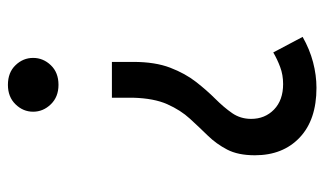

<svg xmlns="http://www.w3.org/2000/svg" viewBox="-190 -473 835 495"><g transform="rotate(-90 227.5 -225.5)"><path d="M315.4 -354.5V-299.3Q315.4 -243.2 300.5 -204.3Q285.6 -165.5 263.9 -137.7Q242.2 -109.9 220.2 -87.9Q198.2 -65.9 183.3 -44.4Q168.5 -22.9 168.5 4.4Q168.5 40 192.6 63.5Q216.8 86.9 258.3 86.9Q282.2 86.9 302.2 79.3Q322.3 71.8 339.8 61.5L379.9 137.2Q348.1 155.3 314.7 164.1Q281.2 172.9 248.5 172.9Q166 172.9 120.4 129.6Q74.7 86.4 74.7 14.2Q74.7 -29.3 89.4 -57.4Q104 -85.4 125.5 -107.4Q147 -129.4 168.9 -153.3Q190.9 -177.2 206.3 -211.7Q221.7 -246.1 223.1 -300.8V-354.5ZM256.3 -622.6Q288.1 -622.6 306.9 -603Q325.7 -583.5 325.7 -557.6Q325.7 -531.7 306.9 -512Q288.1 -492.2 256.3 -492.2Q225.1 -492.2 206.1 -512Q187 -531.7 187 -557.6Q187 -583.5 206.1 -603Q225.1 -622.6 256.3 -622.6Z"/></g></svg>

Font: Voltaire
Style: Regular
Weight: 400
Designer: Yvonne Schüttler, Eben Sorkin, Emma Marichal
Foundry: Sorkin Type Co.
Version: Version 1.010; ttfautohint (v1.8.4.7-5d5b)